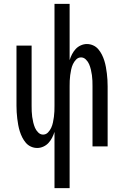

<svg xmlns="http://www.w3.org/2000/svg" viewBox="-20 -755 640 990"><path d="M261 215V-75Q256 -59 248.5 -44.5Q241 -30 230 -18Q219 -6 203.5 1Q188 8 172 8Q155 8 139.5 1Q124 -6 113 -19Q102 -32 94.5 -47Q87 -62 82 -78Q77 -94 74 -110.5Q71 -127 69 -143.5Q67 -160 66 -176.5Q65 -193 65 -210V-520H143V-210Q143 -195 143.5 -181Q144 -167 146 -152.5Q148 -138 151.5 -123.5Q155 -109 160.5 -96Q166 -83 177 -72Q188 -61 202 -61Q217 -61 227.5 -72Q238 -83 244 -96Q250 -109 253 -123.5Q256 -138 258 -152.5Q260 -167 260.5 -181Q261 -195 261 -210V-735H339V-445Q344 -461 351.5 -475.5Q359 -490 370 -502Q381 -514 396.5 -521Q412 -528 428 -528Q445 -528 460.5 -521Q476 -514 487 -501Q498 -488 505.5 -473Q513 -458 518 -442Q523 -426 526 -409.5Q529 -393 531 -376.5Q533 -360 534 -343.5Q535 -327 535 -310V0H457V-310Q457 -325 456.5 -339Q456 -353 454 -367.5Q452 -382 448.5 -396.5Q445 -411 439.5 -424Q434 -437 423 -448Q412 -459 398 -459Q383 -459 372.5 -448Q362 -437 356 -424Q350 -411 347 -396.5Q344 -382 342 -367.5Q340 -353 339.5 -339Q339 -325 339 -310V215Z"/></svg>

Font: Iosevka Extended
Style: Regular
Weight: 400
Width: 7
Monospace: yes
Designer: Belleve Invis
Foundry: Belleve Invis
Version: Version 32.5.0; ttfautohint (v1.8.4)